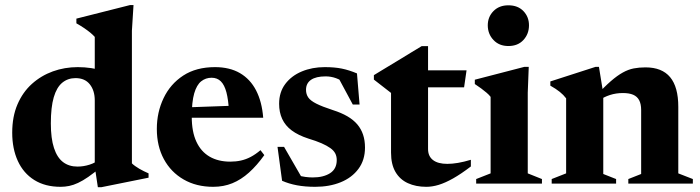

<svg xmlns="http://www.w3.org/2000/svg" viewBox="-20 -744 2838 778"><path d="M364 -337Q364 -377 344 -402.2Q324 -427.5 286 -427.5Q255 -427.5 232.2 -408.8Q209.5 -390 197.8 -349.8Q186 -309.5 186 -244Q186 -183 198.8 -144.2Q211.5 -105.5 235.5 -87.2Q259.5 -69 294 -69Q318.5 -69 343 -76.8Q367.5 -84.5 388.5 -102L389.5 -67Q360.5 -43 337.8 -27.2Q315 -11.5 296.2 -2.8Q277.5 6 260.2 9.5Q243 13 225.5 13Q163 13 119 -14.5Q75 -42 52.2 -91.8Q29.5 -141.5 29.5 -206.5Q29.5 -271.5 50.8 -321Q72 -370.5 109.2 -404Q146.5 -437.5 194.2 -454.8Q242 -472 295 -472Q323 -472 349.8 -468Q376.5 -464 403.8 -455.8Q431 -447.5 461 -433.5L364 -425V-594.5Q357 -602.5 345.8 -611.8Q334.5 -621 320.5 -630.5Q306.5 -640 289.5 -649.5V-668.5L507 -723.5H521L514.5 -619.5V-82Q520 -76.5 527.8 -71Q535.5 -65.5 544.5 -60.2Q553.5 -55 563.2 -50.2Q573 -45.5 582 -41.5V-24L391 14.5H376.5L364 -68.5Z M851 -472Q910.5 -472 952.2 -447.8Q994 -423.5 1017.8 -377.5Q1041.5 -331.5 1046.5 -267H723.5V-308.5L978 -317.5L908 -291Q905.5 -339.5 897.5 -369.8Q889.5 -400 874.8 -414.5Q860 -429 837.5 -429Q813.5 -429 795.2 -414.5Q777 -400 767 -365.8Q757 -331.5 757 -271Q757 -210 775.8 -169.8Q794.5 -129.5 829.5 -109.2Q864.5 -89 913 -89Q936 -89 956.2 -93.5Q976.5 -98 996 -108.2Q1015.5 -118.5 1035.5 -135.5L1051 -115.5Q1021 -73.5 989 -44.8Q957 -16 921.5 -1.5Q886 13 844 13Q775.5 13 724 -16.8Q672.5 -46.5 644 -99.2Q615.5 -152 615.5 -221.5Q615.5 -289 642.8 -346.2Q670 -403.5 722.5 -437.8Q775 -472 851 -472Z M1295.5 -472Q1336 -472 1365.2 -466Q1394.5 -460 1426.5 -446.5L1437 -320.5H1409.5L1342 -446L1384 -403.5Q1362.5 -419.5 1342 -427Q1321.5 -434.5 1299.5 -434.5Q1260.5 -434.5 1240.2 -420.5Q1220 -406.5 1220 -380Q1220 -362.5 1229 -349.2Q1238 -336 1261.8 -324Q1285.5 -312 1330 -297.5Q1363 -287 1387.5 -272.8Q1412 -258.5 1427.8 -240Q1443.5 -221.5 1451.2 -198.2Q1459 -175 1459 -146Q1459 -95.5 1432.5 -59.8Q1406 -24 1360.5 -5.5Q1315 13 1257 13Q1216.5 13 1183.2 6.8Q1150 0.5 1123 -11.5L1104.5 -149H1131L1211.5 -9.5L1155 -46Q1171.5 -38.5 1187 -33.8Q1202.5 -29 1217.8 -27Q1233 -25 1247.5 -25Q1290.5 -25 1317.5 -42.2Q1344.5 -59.5 1344.5 -95.5Q1344.5 -111 1338.2 -122.8Q1332 -134.5 1318.2 -144.2Q1304.5 -154 1282.8 -163.5Q1261 -173 1229.5 -182.5Q1188 -196 1162 -215.5Q1136 -235 1123.5 -262Q1111 -289 1111 -323.5Q1111 -370.5 1136 -403.8Q1161 -437 1203 -454.5Q1245 -472 1295.5 -472Z M1714.5 -140Q1714.5 -111 1734.5 -95.5Q1754.5 -80 1792.5 -80Q1812.5 -80 1836 -84Q1859.5 -88 1888 -96.5V-69.5Q1848 -39 1816 -21Q1784 -3 1757.8 5Q1731.5 13 1707.5 13Q1665 13 1632.8 -1.8Q1600.5 -16.5 1582.5 -47.2Q1564.5 -78 1564.5 -125.5V-367.5L1495 -421.5V-439.5Q1506.5 -446.5 1524 -457.2Q1541.5 -468 1562.5 -480.5Q1583.5 -493 1605.5 -506.5Q1627.5 -520 1648.8 -533Q1670 -546 1688.5 -557H1714.5V-446.5ZM1654 -390V-459H1870.5L1860.5 -390Z M2040 -557.5Q2002.5 -557.5 1979.5 -582Q1956.5 -606.5 1956.5 -641.5Q1956.5 -675.5 1979.5 -699Q2002.5 -722.5 2040 -722.5Q2078.5 -722.5 2101 -699Q2123.5 -675.5 2123.5 -641.5Q2123.5 -606.5 2101 -582Q2078.5 -557.5 2040 -557.5ZM2122.5 -473 2118.5 -368.5V-41.5L2176 -18.5V0H1909.5V-18.5L1968 -41.5V-351.5Q1961.5 -360 1951.8 -368.2Q1942 -376.5 1930 -385.5Q1918 -394.5 1904 -403.5V-421L2104.5 -473Z M2424.5 -365V-39L2476.5 -18.5V0H2215.5V-18.5L2274 -41.5V-345.5Q2263.5 -359.5 2248.2 -371.8Q2233 -384 2210 -397V-414L2393 -473H2407ZM2526 -18.5 2578 -39V-298.5Q2578 -322.5 2570 -337.8Q2562 -353 2545.8 -360Q2529.5 -367 2504 -367Q2476 -367 2451.5 -359Q2427 -351 2409 -338L2394.5 -355Q2428.5 -392 2455 -415Q2481.5 -438 2503.8 -450.2Q2526 -462.5 2548 -466.8Q2570 -471 2595.5 -471Q2662.5 -471 2695.5 -431.2Q2728.5 -391.5 2728.5 -311V-41.5L2787.5 -18.5V0H2526Z"/></svg>

Font: Newsreader 36pt
Style: Bold
Weight: 700
Designer: Hugues Gentile
Foundry: Production Type
Version: Version 1.003